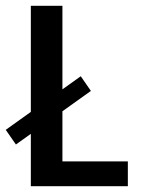

<svg xmlns="http://www.w3.org/2000/svg" viewBox="-58 -645 516 665"><path d="M48.8 -625H158.2V-85.9H384.8V0H48.8ZM221.7 -380.9 256.8 -330.1 -2.9 -144.5 -38.1 -195.3Z"/></svg>

Font: Sudo Variable
Style: Regular
Weight: 400
Monospace: yes
Designer: Jens Kutilek
Foundry: Jens Kutilek
Version: Version 0.040